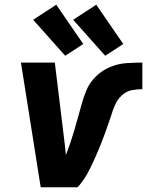

<svg xmlns="http://www.w3.org/2000/svg" viewBox="-20 -796 625 816"><path d="M153 0H310Q339 -33 358.5 -71.5Q378 -110 394.5 -149Q411 -188 425.5 -227.5Q440 -267 453 -306V-307Q460 -330 469.5 -351.5Q479 -373 497.5 -390.5Q516 -408 539 -412.5Q562 -417 585 -417V-530Q550 -530 515.5 -527.5Q481 -525 447.5 -511Q414 -497 387 -470.5Q360 -444 346.5 -410.5Q333 -377 324 -343V-342Q310 -291 295 -239.5Q280 -188 260 -137Q259 -147 258 -157Q257 -167 256 -177L213 -530H69ZM427 -559 504 -609 389 -776 291 -712ZM257 -559 334 -609 219 -776 121 -712Z"/></svg>

Font: Iosevka Sparkle Extrabold
Style: Italic
Weight: 800
Italic angle: -9°
Designer: Belleve Invis
Foundry: Belleve Invis
Version: Version 4.5.0; ttfautohint (v1.8.3)